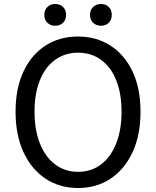

<svg xmlns="http://www.w3.org/2000/svg" viewBox="-20 -929 782 962"><path d="M371 13Q279 13 208.5 -33.5Q138 -80 98 -166Q58 -252 58 -369Q58 -487 98 -571.5Q138 -656 208.5 -701Q279 -746 371 -746Q463 -746 533.5 -700.5Q604 -655 644 -571Q684 -487 684 -369Q684 -252 644 -166Q604 -80 533.5 -33.5Q463 13 371 13ZM371 -68Q437 -68 486 -105Q535 -142 562 -210Q589 -278 589 -369Q589 -461 562 -527.5Q535 -594 486 -629.5Q437 -665 371 -665Q306 -665 256.5 -629.5Q207 -594 180 -527.5Q153 -461 153 -369Q153 -278 180 -210Q207 -142 256.5 -105Q306 -68 371 -68ZM256 -800Q233 -800 217.5 -815Q202 -830 202 -855Q202 -879 217.5 -894Q233 -909 256 -909Q281 -909 296 -894Q311 -879 311 -855Q311 -830 296 -815Q281 -800 256 -800ZM486 -800Q462 -800 446.5 -815Q431 -830 431 -855Q431 -879 446.5 -894Q462 -909 486 -909Q510 -909 525 -894Q540 -879 540 -855Q540 -830 525 -815Q510 -800 486 -800Z"/></svg>

Font: Noto Sans KR Thin
Style: Regular
Weight: 400
Version: Version 2.004-H2;hotconv 1.0.118;makeotfexe 2.5.65603